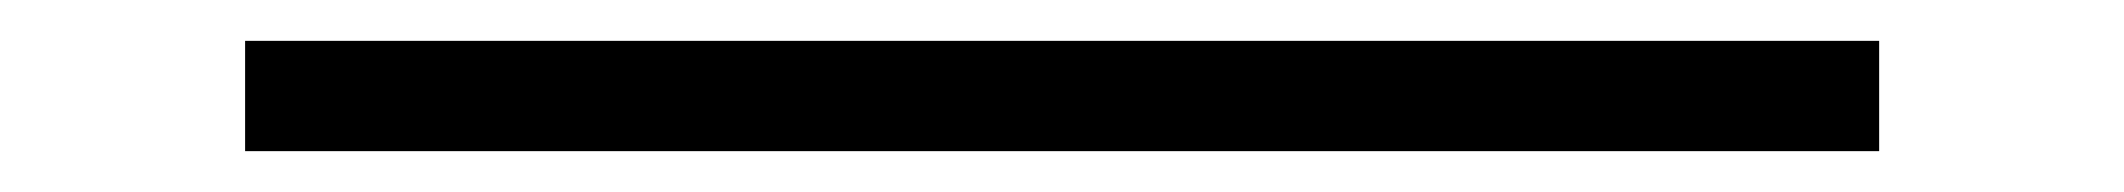

<svg xmlns="http://www.w3.org/2000/svg" viewBox="-20 -427 1040 94"><path d="M900 -353H100V-407H900Z"/></svg>

Font: IBM Plex Sans JP Light
Style: Regular
Weight: 300
Designer: Mike Abbink; Paul van der Laan; Pieter van Rosmalen; Wujin Sim; Yejin Wi; Jinhee Kim; Boomi Park; Yona Kim; Kichan Ma
Foundry: Sandoll Inc.
Version: Version 1.002